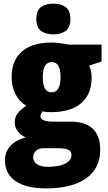

<svg xmlns="http://www.w3.org/2000/svg" viewBox="-20 -796 592 1056"><path d="M232.4 240.2Q124.5 240.2 65.9 200.2Q7.3 160.2 7.3 85.9Q7.3 39.6 37.1 6.6Q66.9 -26.4 121.6 -40.5Q96.2 -50.3 78.6 -73Q61 -95.7 61 -121.6Q61 -150.9 75.4 -170.4Q89.8 -189.9 124.5 -214.8Q87.9 -234.9 65.9 -276.6Q43.9 -318.4 43.9 -372.6Q43.9 -433.1 69.3 -475.3Q94.7 -517.6 143.6 -539.8Q192.4 -562 263.2 -562Q278.3 -562 296.1 -560.1Q314 -558.1 330.1 -555.7Q346.2 -553.2 355.5 -550.8H538.6V-457.5L470.2 -435.1Q477.5 -419.4 480.7 -403.6Q483.9 -387.7 483.9 -367.7Q483.9 -277.8 426.5 -228.5Q369.1 -179.2 259.3 -179.2Q229.5 -179.2 213.9 -183.6Q210 -178.2 206.3 -171.4Q202.6 -164.6 202.6 -156.2Q202.6 -145.5 212.2 -138.9Q221.7 -132.3 237.8 -129.6Q253.9 -127 272.5 -127H367.7Q448.2 -127 489.7 -88.6Q531.2 -50.3 531.2 27.8Q531.2 129.4 454.1 184.8Q377 240.2 232.4 240.2ZM242.7 121.6Q278.8 121.6 308.3 114.5Q337.9 107.4 355.5 93.3Q373 79.1 373 57.6Q373 41.5 363.8 33.2Q354.5 24.9 336.4 22Q318.4 19 292 19H217.3Q201.7 19 189.2 25.6Q176.8 32.2 169.7 43.7Q162.6 55.2 162.6 70.3Q162.6 94.2 184.3 107.9Q206.1 121.6 242.7 121.6ZM264.6 -288.1Q288.1 -288.1 300.5 -308.8Q313 -329.6 313 -370.6Q313 -413.6 301 -434.1Q289.1 -454.6 264.6 -454.6Q239.7 -454.6 227.5 -434.1Q215.3 -413.6 215.3 -371.6Q215.3 -329.6 227.3 -308.8Q239.3 -288.1 264.6 -288.1ZM273.4 -775.9Q316.4 -775.9 341.8 -756.6Q367.2 -737.3 367.2 -690.9Q367.2 -645.5 341.3 -626.2Q315.4 -606.9 273.4 -606.9Q231 -606.9 205.3 -626.2Q179.7 -645.5 179.7 -690.9Q179.7 -737.8 204.8 -756.8Q230 -775.9 273.4 -775.9Z"/></svg>

Font: Open Sans SemiCondensed ExtraBold
Style: Regular
Weight: 800
Width: 4
Designer: Monotype Design Team
Foundry: Monotype Imaging Inc.
Version: Version 3.000